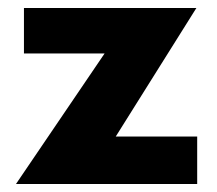

<svg xmlns="http://www.w3.org/2000/svg" viewBox="-20 -461 544 481"><path d="M20 0 242 -327H40V-441H472L270 -119H474V0Z"/></svg>

Font: Teachers
Style: Bold
Weight: 700
Designer: Alfredo Marco Pradil, Chank Diesel
Version: Version 1.001